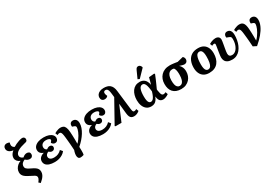

<svg xmlns="http://www.w3.org/2000/svg" viewBox="95 -2207 5554 3836"><g transform="rotate(-30 2872.5 -289.5)"><path d="M304 235 266 202Q280 184 290.5 168Q301 152 307 137Q313 122 313 109Q313 91 304.5 77.5Q296 64 274.5 50.5Q253 37 214 19Q170 -3 135.5 -22.5Q101 -42 78 -62.5Q55 -83 43 -108Q31 -133 31 -166Q31 -209 50.5 -245.5Q70 -282 102.5 -309.5Q135 -337 173 -349V-351Q127 -370 103.5 -400Q80 -430 80 -467Q80 -496 90 -521Q100 -546 117.5 -567Q135 -588 156 -604Q117 -609 88 -623Q59 -637 43 -660Q27 -683 27 -712Q27 -747 48.5 -769.5Q70 -792 110 -792Q126 -792 142.5 -787.5Q159 -783 171 -776Q167 -764 164 -750.5Q161 -737 161 -725Q161 -698 175.5 -679Q190 -660 214 -650Q240 -667 275.5 -684Q311 -701 349.5 -713.5Q388 -726 420 -730Q451 -733 469 -716.5Q487 -700 487 -674Q487 -662 482.5 -649.5Q478 -637 466 -628Q454 -619 431 -616Q375 -603 330 -587.5Q285 -572 254 -552.5Q223 -533 206.5 -510Q190 -487 190 -458Q190 -434 207 -413Q224 -392 260 -380Q284 -402 307.5 -413Q331 -424 358 -424Q388 -424 409 -408Q430 -392 430 -359Q430 -329 410.5 -308.5Q391 -288 357 -288Q332 -288 306.5 -299Q281 -310 259 -332Q242 -326 225.5 -316.5Q209 -307 196.5 -293.5Q184 -280 176.5 -262Q169 -244 169 -223Q169 -208 173.5 -195Q178 -182 190 -169.5Q202 -157 223.5 -143.5Q245 -130 279 -115Q336 -89 368 -65.5Q400 -42 412.5 -16Q425 10 425 44Q425 80 409 113.5Q393 147 365.5 177Q338 207 304 235Z M760 14Q685 14 634.5 -3.5Q584 -21 559.5 -53Q535 -85 535 -130Q535 -161 550.5 -187Q566 -213 593.5 -231Q621 -249 655 -257V-259Q627 -269 606.5 -284.5Q586 -300 575 -321.5Q564 -343 564 -372Q564 -420 594.5 -454.5Q625 -489 679 -508Q733 -527 803 -527Q874 -527 923.5 -509Q973 -491 999.5 -460Q1026 -429 1026 -389Q1026 -357 1007 -334.5Q988 -312 952 -312Q936 -312 921.5 -318.5Q907 -325 896 -336Q885 -347 879 -360Q897 -381 904 -391.5Q911 -402 911 -412Q911 -430 885 -442.5Q859 -455 817 -455Q782 -455 756 -443.5Q730 -432 715 -410.5Q700 -389 700 -358Q700 -332 713 -312.5Q726 -293 749 -285Q764 -297 783.5 -306.5Q803 -316 821 -316Q850 -316 867 -301Q884 -286 884 -262Q884 -235 866 -217Q848 -199 820 -199Q798 -199 780 -208.5Q762 -218 747 -232Q719 -223 699 -201Q679 -179 679 -151Q679 -127 692 -109Q705 -91 730.5 -81.5Q756 -72 793 -72Q845 -72 887.5 -90.5Q930 -109 964 -146L1007 -95Q982 -61 943.5 -36.5Q905 -12 858 1Q811 14 760 14Z M1252 191Q1217 191 1202 169Q1187 147 1187 109Q1187 91 1190.5 70.5Q1194 50 1199.5 31Q1205 12 1211 -3Q1208 -49 1206 -83.5Q1204 -118 1201 -148.5Q1198 -179 1195 -216Q1192 -253 1186 -304Q1180 -363 1172 -392.5Q1164 -422 1152 -432.5Q1140 -443 1121 -443Q1111 -443 1099.5 -439.5Q1088 -436 1072 -427L1052 -480Q1069 -492 1093 -502.5Q1117 -513 1143.5 -520Q1170 -527 1195 -527Q1232 -527 1258.5 -512.5Q1285 -498 1301 -460Q1317 -422 1322 -351Q1325 -313 1326.5 -266Q1328 -219 1329 -170.5Q1330 -122 1329 -78Q1359 -108 1383.5 -141Q1408 -174 1427 -207.5Q1446 -241 1458.5 -271.5Q1471 -302 1477.5 -327Q1484 -352 1484 -368Q1484 -386 1475.5 -396Q1467 -406 1445 -414L1407 -427Q1400 -473 1419.5 -500Q1439 -527 1480 -527Q1525 -527 1550 -497Q1575 -467 1575 -413Q1575 -364 1557 -311.5Q1539 -259 1506 -205.5Q1473 -152 1428.5 -101.5Q1384 -51 1331 -5Q1331 6 1331.5 24.5Q1332 43 1332.5 60.5Q1333 78 1333 87Q1333 117 1331.5 140Q1330 163 1325 177Q1305 184 1284 187.5Q1263 191 1252 191Z M1871 14Q1796 14 1745.5 -3.5Q1695 -21 1670.5 -53Q1646 -85 1646 -130Q1646 -161 1661.5 -187Q1677 -213 1704.5 -231Q1732 -249 1766 -257V-259Q1738 -269 1717.5 -284.5Q1697 -300 1686 -321.5Q1675 -343 1675 -372Q1675 -420 1705.5 -454.5Q1736 -489 1790 -508Q1844 -527 1914 -527Q1985 -527 2034.5 -509Q2084 -491 2110.5 -460Q2137 -429 2137 -389Q2137 -357 2118 -334.5Q2099 -312 2063 -312Q2047 -312 2032.5 -318.5Q2018 -325 2007 -336Q1996 -347 1990 -360Q2008 -381 2015 -391.5Q2022 -402 2022 -412Q2022 -430 1996 -442.5Q1970 -455 1928 -455Q1893 -455 1867 -443.5Q1841 -432 1826 -410.5Q1811 -389 1811 -358Q1811 -332 1824 -312.5Q1837 -293 1860 -285Q1875 -297 1894.5 -306.5Q1914 -316 1932 -316Q1961 -316 1978 -301Q1995 -286 1995 -262Q1995 -235 1977 -217Q1959 -199 1931 -199Q1909 -199 1891 -208.5Q1873 -218 1858 -232Q1830 -223 1810 -201Q1790 -179 1790 -151Q1790 -127 1803 -109Q1816 -91 1841.5 -81.5Q1867 -72 1904 -72Q1956 -72 1998.5 -90.5Q2041 -109 2075 -146L2118 -95Q2093 -61 2054.5 -36.5Q2016 -12 1969 1Q1922 14 1871 14Z M2586 14Q2553 14 2530 1Q2507 -12 2494 -40.5Q2481 -69 2476 -117L2452 -349L2448 -345L2301 0H2166L2150 -12L2432 -518L2422 -607Q2417 -653 2407.5 -679Q2398 -705 2384 -716Q2370 -727 2348 -727Q2325 -727 2314 -714Q2303 -701 2303 -682Q2303 -666 2307.5 -652.5Q2312 -639 2318 -623L2324 -610Q2314 -595 2294.5 -584.5Q2275 -574 2249 -574Q2210 -574 2189.5 -596.5Q2169 -619 2169 -655Q2169 -692 2189.5 -720.5Q2210 -749 2248 -765.5Q2286 -782 2339 -782Q2381 -782 2416 -773Q2451 -764 2478 -742Q2505 -720 2522.5 -683Q2540 -646 2546 -589L2598 -145Q2601 -120 2606 -104Q2611 -88 2619 -80.5Q2627 -73 2641 -73Q2654 -73 2666.5 -77.5Q2679 -82 2693 -91L2714 -37Q2690 -16 2658 -1Q2626 14 2586 14Z M2984 15Q2921 15 2878 -18Q2835 -51 2813 -108Q2791 -165 2791 -236Q2791 -296 2805.5 -349Q2820 -402 2848.5 -442.5Q2877 -483 2920 -505.5Q2963 -528 3020 -528Q3050 -528 3077.5 -519.5Q3105 -511 3128 -492Q3151 -473 3167 -441.5Q3183 -410 3191 -364H3192Q3199 -386 3205.5 -410Q3212 -434 3219 -460.5Q3226 -487 3233 -514L3354 -525L3371 -513Q3351 -462 3329.5 -412Q3308 -362 3287 -315.5Q3266 -269 3246 -226L3248 -200Q3255 -152 3263.5 -124.5Q3272 -97 3285 -85.5Q3298 -74 3317 -74Q3328 -74 3341.5 -78.5Q3355 -83 3369 -90L3388 -35Q3372 -23 3350.5 -12Q3329 -1 3305.5 6.5Q3282 14 3258 14Q3229 14 3206 1.5Q3183 -11 3168.5 -39.5Q3154 -68 3149 -117H3148Q3131 -73 3109 -43.5Q3087 -14 3056.5 0.5Q3026 15 2984 15ZM3022 -68Q3048 -68 3069 -88Q3090 -108 3108 -146Q3126 -184 3142 -239L3139 -268Q3131 -336 3119 -377Q3107 -418 3089 -437Q3071 -456 3045 -456Q3021 -456 3002.5 -441Q2984 -426 2972.5 -397.5Q2961 -369 2955.5 -328Q2950 -287 2950 -234Q2950 -179 2957.5 -142Q2965 -105 2981 -86.5Q2997 -68 3022 -68ZM3055 -575 3014 -594 3090 -762Q3103 -790 3116.5 -802Q3130 -814 3153 -814Q3177 -814 3193 -799.5Q3209 -785 3219 -759V-744Z M3676 14Q3614 14 3567.5 -4Q3521 -22 3490.5 -55.5Q3460 -89 3445.5 -136Q3431 -183 3432 -241Q3432 -298 3450 -347Q3468 -396 3503 -433.5Q3538 -471 3590 -492Q3642 -513 3710 -513Q3727 -513 3749.5 -511Q3772 -509 3796 -506Q3820 -503 3842 -499.5Q3864 -496 3882 -493L4017 -527Q4035 -514 4043 -495.5Q4051 -477 4051 -459Q4051 -443 4044 -425Q4037 -407 4020 -394.5Q4003 -382 3973 -382Q3960 -382 3943.5 -386Q3927 -390 3908 -396Q3889 -402 3868 -409V-407Q3889 -390 3904.5 -364.5Q3920 -339 3928 -307.5Q3936 -276 3935 -240Q3935 -192 3918.5 -146.5Q3902 -101 3869.5 -65Q3837 -29 3789 -7.5Q3741 14 3676 14ZM3680 -56Q3712 -56 3735 -76.5Q3758 -97 3771.5 -139Q3785 -181 3786 -247Q3787 -294 3782.5 -327Q3778 -360 3769.5 -381Q3761 -402 3750 -415Q3738 -417 3728 -418.5Q3718 -420 3709 -420Q3671 -420 3644 -398.5Q3617 -377 3602.5 -336.5Q3588 -296 3587 -237Q3586 -175 3596.5 -134.5Q3607 -94 3628.5 -75Q3650 -56 3680 -56Z M4323 15Q4249 15 4199.5 -15.5Q4150 -46 4124.5 -101.5Q4099 -157 4099 -231Q4099 -317 4128 -384.5Q4157 -452 4216.5 -490Q4276 -528 4368 -528Q4441 -528 4490.5 -498.5Q4540 -469 4566 -414Q4592 -359 4592 -282Q4592 -220 4576 -165.5Q4560 -111 4527.5 -70.5Q4495 -30 4444 -7.5Q4393 15 4323 15ZM4334 -56Q4372 -56 4394 -85.5Q4416 -115 4425.5 -169.5Q4435 -224 4435 -300Q4435 -350 4427 -384.5Q4419 -419 4402 -437Q4385 -455 4357 -455Q4334 -455 4315 -442.5Q4296 -430 4283.5 -401.5Q4271 -373 4264 -327.5Q4257 -282 4257 -217Q4257 -165 4265 -129Q4273 -93 4290.5 -74.5Q4308 -56 4334 -56Z M4854 14Q4789 14 4750 -5.5Q4711 -25 4693.5 -59Q4676 -93 4676 -138Q4676 -154 4680 -184Q4684 -214 4689.5 -250Q4695 -286 4701 -321Q4707 -356 4711 -382Q4715 -408 4715 -418Q4715 -431 4708 -437Q4701 -443 4688 -443Q4679 -443 4666 -438.5Q4653 -434 4641 -427L4620 -480Q4640 -493 4665 -503.5Q4690 -514 4716.5 -520.5Q4743 -527 4766 -527Q4802 -527 4823 -515.5Q4844 -504 4854 -485Q4864 -466 4864 -443Q4864 -427 4859.5 -397.5Q4855 -368 4848.5 -332Q4842 -296 4835.5 -259.5Q4829 -223 4824.5 -192Q4820 -161 4820 -142Q4820 -104 4840 -85Q4860 -66 4896 -67Q4924 -67 4949.5 -80Q4975 -93 4996 -117.5Q5017 -142 5032.5 -175Q5048 -208 5056.5 -248Q5065 -288 5065 -332Q5065 -359 5060 -374Q5055 -389 5042 -397Q5029 -405 5006 -413L4967 -427Q4959 -468 4978 -497.5Q4997 -527 5038 -527Q5068 -527 5090 -513Q5112 -499 5124.5 -469.5Q5137 -440 5137 -392Q5137 -334 5126.5 -275.5Q5116 -217 5093.5 -165Q5071 -113 5037.5 -72.5Q5004 -32 4958 -9Q4912 14 4854 14Z M5413 27 5335 -12Q5332 -55 5330 -86Q5328 -117 5325.5 -147Q5323 -177 5319.5 -214Q5316 -251 5310 -304Q5304 -363 5296 -392.5Q5288 -422 5276 -432.5Q5264 -443 5245 -443Q5235 -443 5223.5 -440Q5212 -437 5196 -427L5176 -481Q5193 -492 5217 -502.5Q5241 -513 5267.5 -520Q5294 -527 5319 -527Q5347 -527 5368.5 -519Q5390 -511 5406 -492Q5422 -473 5432 -438.5Q5442 -404 5446 -351Q5449 -313 5450.5 -266Q5452 -219 5453 -170.5Q5454 -122 5453 -78Q5484 -108 5508 -141Q5532 -174 5551 -207.5Q5570 -241 5582.5 -271.5Q5595 -302 5601.5 -327Q5608 -352 5608 -368Q5608 -386 5599.5 -396Q5591 -406 5569 -414L5531 -427Q5524 -473 5543.5 -500Q5563 -527 5604 -527Q5649 -527 5674 -497Q5699 -467 5699 -413Q5699 -348 5665.5 -275Q5632 -202 5568 -126Q5504 -50 5413 27Z"/></g></svg>

Font: Literata 18pt
Style: Bold Italic
Weight: 700
Italic angle: -2°
Designer: Latin by Veronika Burian and Jose Scaglione. Greek by Irene Vlachou. Cyrillic by Vera Evstafieva
Foundry: TypeTogether
Version: Version 3.103;gftools[0.9.29]